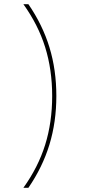

<svg xmlns="http://www.w3.org/2000/svg" viewBox="-20 -790 421 920"><path d="M116 110H92Q163 11 196.5 -96.5Q230 -204 230 -330Q230 -456 196.5 -563.5Q163 -671 92 -770H116Q184 -671 217 -563Q250 -455 250 -330Q250 -206 217 -97.5Q184 11 116 110Z"/></svg>

Font: M PLUS 1 Thin
Style: Regular
Weight: 100
Designer: Coji Morishita
Foundry: UNDERFOREST DESIGN
Version: Version 1.001